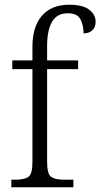

<svg xmlns="http://www.w3.org/2000/svg" viewBox="-20 -791 424 811"><path d="M28 0V-32H47Q83 -32 100 -44Q117 -56 117 -107V-499H32V-536H117V-593Q117 -679 157.5 -725Q198 -771 272 -771Q330 -771 357 -750Q384 -729 384 -699Q384 -676 370 -663Q356 -650 333 -650Q333 -685 319.5 -710Q306 -735 267 -735Q220 -735 199.5 -698.5Q179 -662 179 -597V-536H310V-499H179V-107Q179 -56 196 -44Q213 -32 249 -32H290V0Z"/></svg>

Font: Noto Serif Lao SemiCondensed Light
Style: Regular
Weight: 300
Width: 4
Designer: Monotype Design Team
Foundry: Monotype Imaging Inc.
Version: Version 2.003; ttfautohint (v1.8.4.7-5d5b)